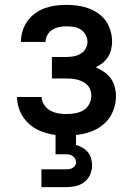

<svg xmlns="http://www.w3.org/2000/svg" viewBox="-20 -548 540 788"><path d="M150 220V147H250Q257 147 264 146Q271 145 277.5 141.5Q284 138 288 132Q292 126 292 119Q292 111 288.5 104Q285 97 278.5 92.5Q272 88 265 86.5Q258 85 250 85H208V6Q178 2 149 -9Q120 -20 97.5 -41Q75 -62 62.5 -90.5Q50 -119 50 -150H151Q151 -133 161 -118Q171 -103 186 -94.5Q201 -86 218 -83Q235 -80 252 -80Q270 -80 288 -83Q306 -86 321.5 -95Q337 -104 346 -120.5Q355 -137 355 -155Q355 -166 351 -178Q347 -190 339 -198.5Q331 -207 320 -212.5Q309 -218 297.5 -221Q286 -224 274 -225Q262 -226 250 -226H193V-314H250Q265 -314 280.5 -316.5Q296 -319 309.5 -326.5Q323 -334 331 -347.5Q339 -361 339 -376Q339 -391 331.5 -405Q324 -419 311 -427Q298 -435 283 -437.5Q268 -440 253 -440Q238 -440 223 -437Q208 -434 195 -426Q182 -418 174.5 -404.5Q167 -391 167 -376H66V-377Q66 -400 73 -422Q80 -444 93 -462Q106 -480 124.5 -493.5Q143 -507 164 -514.5Q185 -522 207.5 -525Q230 -528 253 -528Q275 -528 297.5 -525Q320 -522 341.5 -514.5Q363 -507 382 -494Q401 -481 414 -462.5Q427 -444 433.5 -422Q440 -400 440 -377Q440 -361 436 -344.5Q432 -328 423 -314Q414 -300 401 -289.5Q388 -279 373 -272Q391 -264 407 -253Q423 -242 434.5 -226.5Q446 -211 451 -191.5Q456 -172 456 -153Q456 -121 443.5 -91Q431 -61 407.5 -40Q384 -19 353.5 -8Q323 3 292 6V47Q306 51 318.5 58Q331 65 340.5 76.5Q350 88 354 102Q358 116 358 131Q358 151 349.5 169.5Q341 188 325 200Q309 212 289.5 216Q270 220 250 220Z"/></svg>

Font: Iosevka Curly Semibold
Style: Regular
Weight: 600
Monospace: yes
Designer: Belleve Invis
Foundry: Belleve Invis
Version: Version 22.1.2; ttfautohint (v1.8.4)